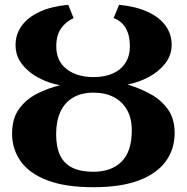

<svg xmlns="http://www.w3.org/2000/svg" viewBox="-20 -771 780 802"><path d="M370 11Q253 11 177.8 -17.8Q102.5 -46.5 66.5 -97.2Q30.5 -148 30.5 -213Q30.5 -276 59.5 -316Q88.5 -356 134.5 -379.5Q180.5 -403 231 -415Q183.5 -423.5 141 -446Q98.5 -468.5 71.8 -503.2Q45 -538 45 -582.5Q45 -628 70.8 -663.5Q96.5 -699 145.8 -721.8Q195 -744.5 265 -751L287.5 -695.5Q253.5 -679.5 234.2 -651Q215 -622.5 215 -578Q215 -516 258.2 -482.5Q301.5 -449 371 -449Q417.5 -449 451.5 -464.2Q485.5 -479.5 504 -508.5Q522.5 -537.5 522.5 -578.5Q522.5 -623 505.5 -653Q488.5 -683 454.5 -695.5L477.5 -751Q548.5 -744 597.5 -721.2Q646.5 -698.5 671.8 -663.5Q697 -628.5 697 -583.5Q697 -541 670.8 -506.8Q644.5 -472.5 602.2 -449.8Q560 -427 512.5 -418Q564 -402.5 608.8 -378Q653.5 -353.5 681.5 -314.2Q709.5 -275 709.5 -215Q709.5 -148.5 672.8 -97.5Q636 -46.5 561 -17.8Q486 11 370 11ZM370 -53.5Q445 -53.5 487.8 -95.8Q530.5 -138 530.5 -227Q530.5 -276.5 510.8 -311.8Q491 -347 455 -365.5Q419 -384 370.5 -384Q320 -384 285 -363.2Q250 -342.5 232.2 -303.8Q214.5 -265 214.5 -211Q214.5 -156.5 231.2 -121.8Q248 -87 282.8 -70.2Q317.5 -53.5 370 -53.5Z"/></svg>

Font: Merriweather ExtraBold
Style: Regular
Weight: 800
Version: Version 2.100